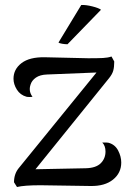

<svg xmlns="http://www.w3.org/2000/svg" viewBox="-20 -741 530 768"><path d="M465 -91Q465 -49 432 -22.5Q399 4 342 3L142 0Q77 0 48 7L36 -12Q36 -47 57 -71L366 -451L168 -443Q140 -442 123.5 -430.5Q107 -419 102 -402Q99 -393 99 -385Q99 -368 110 -354Q107 -353 98 -353Q90 -353 86 -354Q61 -361 47.5 -382.5Q34 -404 34 -426Q34 -464 66 -488.5Q98 -513 159 -512L333 -508Q372 -508 392 -509Q412 -510 426 -515L437 -495Q437 -473 433 -458.5Q429 -444 416 -428L122 -64L323 -68Q364 -69 383 -88Q402 -107 402 -135Q402 -158 389 -171H397Q409 -171 414 -170Q440 -163 452.5 -139Q465 -115 465 -91ZM250 -564Q240 -564 228.5 -566Q217 -568 214 -571L305 -721Q323 -722 349 -715.5Q375 -709 384 -702Z"/></svg>

Font: Arima Madurai
Style: Regular
Weight: 400
Designer: Joana Correia and Natanael Gama
Foundry: NDISCOVER
Version: Version 1.019